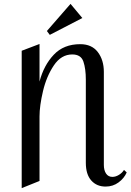

<svg xmlns="http://www.w3.org/2000/svg" viewBox="-20 -958 674 991"><path d="M184 -731V-537Q206 -621 257.5 -675.5Q309 -730 394 -730Q454 -730 485 -689Q516 -648 516 -587V-107Q516 -79 527.5 -62Q539 -45 560 -45Q577 -45 594 -55.5Q611 -66 620 -81L634 -68Q621 -38 592 -16.5Q563 5 525 5Q479 5 451 -26.5Q423 -58 423 -118V-547Q423 -603 410.5 -640Q398 -677 353 -677Q296 -677 258 -620.5Q220 -564 202 -488Q184 -412 184 -357V-24L92 13V-696ZM344 -938 222 -798 237 -778 405 -865Z"/></svg>

Font: Amita
Style: Regular
Weight: 400
Designer: Eduardo Rodriguez Tunni, Modular Infotech, Brian J. Bonislawsky
Foundry: Eduardo Rodriguez Tunni, Modular Infotech, Brian J. Bonislawsky
Version: Version 1.004